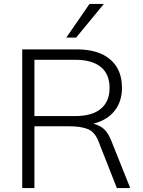

<svg xmlns="http://www.w3.org/2000/svg" viewBox="-20 -956 728 976"><path d="M93 0V-705H371Q480 -705 540 -654Q600 -603 600 -510Q600 -450 573 -407.5Q546 -365 498 -342.5Q450 -320 387 -320L406 -331H420Q461 -331 493 -311.5Q525 -292 544 -245L642 0H574L482 -234Q463 -285 427 -299.5Q391 -314 335 -314H155V0ZM155 -366H363Q448 -366 492.5 -403Q537 -440 537 -509Q537 -579 492.5 -615.5Q448 -652 363 -652H155ZM317 -765 435 -936H508L367 -765Z"/></svg>

Font: Mulish ExtraLight Light
Style: Regular
Weight: 300
Version: Version 3.603